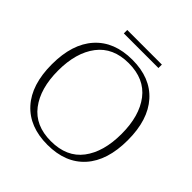

<svg xmlns="http://www.w3.org/2000/svg" viewBox="-214 -977 1149 1149"><g transform="rotate(45 360.5 -402.0)"><path d="M213 -814H506V-785H213ZM39 -350Q39 -522 123.5 -616Q208 -710 361 -710Q514 -710 598 -616Q682 -522 682 -350Q682 -177 598 -83.5Q514 10 361 10Q208 10 123.5 -83.5Q39 -177 39 -350ZM629 -350Q629 -502 561 -591Q493 -680 360 -680Q228 -680 160 -590.5Q92 -501 92 -350Q92 -198 160 -109Q228 -20 360 -20Q494 -20 561.5 -109Q629 -198 629 -350Z"/></g></svg>

Font: Taviraj ExtraLight
Style: Regular
Weight: 275
Designer: Katatrad Team
Foundry: CadsonDemak
Version: Version 1.001